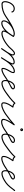

<svg xmlns="http://www.w3.org/2000/svg" viewBox="1766 -2250 511 4082"><g transform="rotate(90 2021.0 -208.5)"><path d="M245 -207C245 -207 245 -207 245 -207C245 -245 201 -267.2 168.3 -268C101.8 -269.5 57.2 -223.2 29.3 -167.4C3.3 -115.3 -26.1 15 69 15C164.8 15 256.4 -11.9 334.9 -67.2C340.3 -71 341.6 -78.5 337.8 -83.9C334 -89.3 326.5 -90.6 321.1 -86.8C321.1 -86.8 321.1 -86.8 321.1 -86.8C246.6 -34.3 159.8 -9 69 -9C-0.9 -9 33.7 -122.6 50.7 -156.6C74.3 -203.9 111 -245.3 167.7 -244C186.6 -243.6 221 -231 221 -207C221 -200.4 226.4 -195 233 -195C239.6 -195 245 -200.4 245 -207Z M318.2 -70.1C322 -64.7 329.4 -63.4 334.9 -67.2C410.9 -120.2 601.5 -244.8 695.6 -244.8C712.5 -244.8 730.1 -241.2 744 -231.2C750.2 -226.8 756.8 -229.9 760.1 -235.1C763.5 -240.3 763.6 -247.6 757 -251.4C736.1 -263.5 719.1 -268.1 694.3 -268.1C586.1 -268.1 412.1 -150.4 412.1 -34.2C412.1 4.5 437 19.3 472.7 19.3C593.8 19.3 712.2 -136.7 764.5 -232.2C768.4 -239.3 765 -245.6 759.8 -248.5C754.5 -251.4 747.3 -250.8 743.5 -243.8C710.3 -183.3 628.3 -98.5 628.3 -31.6C628.3 2.7 661.4 16.7 691 16.7C760.7 16.7 844.3 -27.9 899.9 -67.2C905.3 -71 906.6 -78.5 902.8 -83.9C899 -89.3 891.5 -90.6 886.1 -86.8C886.1 -86.8 886.1 -86.8 886.1 -86.8C834.7 -50.5 755.4 -7.3 691 -7.3C675.6 -7.3 652.3 -12 652.3 -31.6C652.3 -83.4 736 -180.2 764.5 -232.2C768.4 -239.2 765 -245.6 759.8 -248.5C754.5 -251.4 747.3 -250.8 743.5 -243.8C696.1 -157.2 583.1 -4.7 472.7 -4.7C450.2 -4.7 436.1 -9.2 436.1 -34.2C436.1 -136.6 599.8 -244.1 694.3 -244.1C715 -244.1 727.8 -240.6 745 -230.6C751.6 -226.8 757.9 -229.6 761.1 -234.5C764.2 -239.4 764.2 -246.3 758 -250.8C739.9 -263.7 717.6 -268.8 695.6 -268.8C589.2 -268.8 406 -146.1 321.1 -86.8C315.7 -83 314.4 -75.6 318.2 -70.1Z M899.9 -67.2C899.9 -67.2 899.9 -67.2 899.9 -67.2C931.3 -89 961.1 -113 989.1 -139.1C1015.3 -163.7 1076.5 -248.6 1114.6 -248.6C1129.8 -248.6 1135.2 -238.1 1135.2 -224C1135.2 -176.3 1033.9 -37.6 1004.2 5.1C1000.4 10.6 1001.7 18.1 1007.1 21.8C1012.6 25.6 1020.1 24.3 1023.8 18.9C1023.8 18.9 1023.8 18.9 1023.8 18.9C1057.9 -29.9 1159.2 -167.5 1159.2 -224C1159.2 -251.3 1143.3 -272.6 1114.6 -272.6C1063.2 -272.6 1007.2 -189 972.7 -156.7C945.6 -131.3 916.6 -108.1 886.1 -86.8C880.7 -83.1 879.4 -75.6 883.2 -70.1C886.9 -64.7 894.4 -63.4 899.9 -67.2ZM1023.8 18.9C1023.8 18.9 1023.8 18.9 1023.8 18.9C1088.1 -73.3 1176 -242.6 1302.1 -242.6C1313.7 -242.6 1326.8 -238.9 1326.8 -225.1C1326.8 -187.1 1225.2 -32.9 1198.9 7.4C1195.3 13 1196.9 20.4 1202.4 24.1C1208 27.7 1215.4 26.1 1219.1 20.6C1249.3 -25.7 1350.8 -178 1350.8 -225.1C1350.8 -252.8 1327.4 -266.6 1302.1 -266.6C1164 -266.6 1074 -95 1004.2 5.1C1000.4 10.6 1001.7 18.1 1007.1 21.8C1012.6 25.6 1020.1 24.3 1023.8 18.9ZM1202.5 24.8C1208.2 28.2 1215.5 26.4 1218.9 20.7C1271.6 -67.6 1375.3 -241.7 1493.4 -245.9C1526.1 -247.1 1506 -209.2 1497.6 -193.7C1469.5 -141.2 1422.9 -76.2 1422.9 -16.1C1422.9 2 1432.3 17 1452 17C1518.2 17 1587.6 -31.2 1639.8 -67.1C1645.3 -70.9 1646.6 -78.3 1642.9 -83.8C1639.1 -89.3 1631.7 -90.6 1626.2 -86.9C1626.2 -86.9 1626.2 -86.9 1626.2 -86.9C1578.8 -54.3 1512.4 -7 1452 -7C1446.6 -7 1446.9 -11.5 1446.9 -16.1C1446.9 -70.9 1492.8 -133.9 1518.8 -182.3C1536.7 -215.8 1550.1 -271.9 1492.6 -269.9C1363.1 -265.3 1256.5 -89.1 1198.3 8.4C1194.9 14.1 1196.8 21.5 1202.5 24.8Z M1639.9 -67.2C1639.9 -67.2 1639.9 -67.2 1639.9 -67.2C1682.7 -97 1727 -124.5 1773.2 -148.8C1801.9 -163.9 1839.6 -177.1 1864.1 -198.6C1874.1 -207.4 1880 -218.4 1880 -232C1880 -258.8 1849.1 -273 1826 -273C1730.2 -273 1680 -146.6 1680 -66C1680 -20.5 1701.1 16 1751 16C1820.9 16 1894 -28.5 1948.9 -67.2C1954.3 -71 1955.6 -78.5 1951.8 -83.9C1948 -89.3 1940.5 -90.6 1935.1 -86.8C1884.6 -51.3 1815.4 -8 1751 -8C1714.9 -8 1704 -33.9 1704 -66C1704 -132.3 1745.2 -249 1826 -249C1834.7 -249 1856 -243.7 1856 -232C1856 -207.9 1740.8 -158.9 1720.6 -147.2C1688.2 -128.5 1656.8 -108.2 1626.1 -86.8C1620.7 -83 1619.4 -75.6 1623.2 -70.1C1627 -64.7 1634.4 -63.4 1639.9 -67.2Z M1948.8 -67.1C1948.8 -67.1 1948.8 -67.1 1948.8 -67.1C2029.6 -123.2 2117.2 -188.7 2182.9 -262C2185.3 -264.6 2179.6 -266.9 2173.7 -267.7C2167.8 -268.5 2161.7 -267.9 2163.2 -264.7C2179.6 -231.4 2219.5 -217.9 2254.4 -216C2258.4 -215.8 2257.1 -222.1 2254.3 -227.7C2251.6 -233.2 2247.2 -238 2245 -234.6C2203.1 -171.1 2154.2 -106.9 2154.2 -27.1C2154.2 7.4 2178.8 19.9 2210.1 19.9C2275.1 19.9 2365.5 -30.3 2417 -67.2C2422.4 -71.1 2423.6 -78.6 2419.8 -84C2415.9 -89.4 2408.4 -90.6 2403 -86.8C2403 -86.8 2403 -86.8 2403 -86.8C2355.9 -53 2269.6 -4.1 2210.1 -4.1C2192.2 -4.1 2178.2 -6.8 2178.2 -27.1C2178.2 -101.3 2226 -162.3 2265 -221.4C2267.2 -224.7 2266.9 -229.3 2265 -233C2263.1 -236.8 2259.7 -239.8 2255.6 -240C2230 -241.4 2197 -250.3 2184.8 -275.3C2183.2 -278.5 2179.5 -280.4 2175.5 -281C2171.6 -281.5 2167.4 -280.6 2165.1 -278C2100.6 -206.2 2014.3 -141.9 1935.2 -86.9C1929.7 -83.1 1928.4 -75.6 1932.1 -70.2C1935.9 -64.7 1943.4 -63.4 1948.8 -67.1Z M2400.1 -70.2C2403.9 -64.7 2411.4 -63.4 2416.8 -67.1C2494.3 -120.6 2570.1 -183.1 2640 -246.1C2645.1 -250.7 2642.4 -257.4 2637.4 -261.5C2632.5 -265.6 2625.4 -267.1 2621.8 -261.3C2585.3 -202 2415.9 23 2569 23C2648.6 23 2717.2 -23 2779.9 -67.2C2785.3 -71 2786.6 -78.5 2782.8 -83.9C2779 -89.3 2771.5 -90.6 2766.1 -86.8C2707.9 -45.9 2643 -1 2569 -1C2461.1 -1 2612.3 -200.1 2642.2 -248.7C2645.8 -254.6 2643.8 -260.7 2639.6 -264.1C2635.4 -267.6 2629.1 -268.5 2624 -263.9C2554.8 -201.6 2479.9 -139.8 2403.2 -86.9C2397.7 -83.1 2396.4 -75.6 2400.1 -70.2ZM2744 -414C2744 -410.6 2741.4 -408 2738 -408C2734.6 -408 2732 -410.6 2732 -414C2732 -417.4 2734.6 -420 2738 -420C2741.4 -420 2744 -417.4 2744 -414ZM2708 -414C2708 -397.5 2721.5 -384 2738 -384C2754.5 -384 2768 -397.5 2768 -414C2768 -430.5 2754.5 -444 2738 -444C2721.5 -444 2708 -430.5 2708 -414Z M2779.9 -67.2C2779.9 -67.2 2779.9 -67.2 2779.9 -67.2C2822.7 -97 2867 -124.5 2913.2 -148.8C2941.9 -163.9 2979.6 -177.1 3004.1 -198.6C3014.1 -207.4 3020 -218.4 3020 -232C3020 -258.8 2989.1 -273 2966 -273C2870.2 -273 2820 -146.6 2820 -66C2820 -20.5 2841.1 16 2891 16C2960.9 16 3034 -28.5 3088.9 -67.2C3094.3 -71 3095.6 -78.5 3091.8 -83.9C3088 -89.3 3080.5 -90.6 3075.1 -86.8C3024.6 -51.3 2955.4 -8 2891 -8C2854.9 -8 2844 -33.9 2844 -66C2844 -132.3 2885.2 -249 2966 -249C2974.7 -249 2996 -243.7 2996 -232C2996 -207.9 2880.8 -158.9 2860.6 -147.2C2828.2 -128.5 2796.8 -108.2 2766.1 -86.8C2760.7 -83 2759.4 -75.6 2763.2 -70.1C2767 -64.7 2774.4 -63.4 2779.9 -67.2Z M3088.8 -67.1C3088.8 -67.1 3088.8 -67.1 3088.8 -67.1C3169.6 -123.2 3257.2 -188.7 3322.9 -262C3325.3 -264.6 3319.6 -266.9 3313.7 -267.7C3307.8 -268.5 3301.7 -267.9 3303.2 -264.7C3319.6 -231.4 3359.5 -217.9 3394.4 -216C3398.4 -215.8 3397.1 -222.1 3394.3 -227.7C3391.6 -233.2 3387.2 -238 3385 -234.6C3343.1 -171.1 3294.2 -106.9 3294.2 -27.1C3294.2 7.4 3318.8 19.9 3350.1 19.9C3415.1 19.9 3505.5 -30.3 3557 -67.2C3562.4 -71.1 3563.6 -78.6 3559.8 -84C3555.9 -89.4 3548.4 -90.6 3543 -86.8C3543 -86.8 3543 -86.8 3543 -86.8C3495.9 -53 3409.6 -4.1 3350.1 -4.1C3332.2 -4.1 3318.2 -6.8 3318.2 -27.1C3318.2 -101.3 3366 -162.3 3405 -221.4C3407.2 -224.7 3406.9 -229.3 3405 -233C3403.1 -236.8 3399.7 -239.8 3395.6 -240C3370 -241.4 3337 -250.3 3324.8 -275.3C3323.2 -278.5 3319.5 -280.4 3315.5 -281C3311.6 -281.5 3307.4 -280.6 3305.1 -278C3240.6 -206.2 3154.3 -141.9 3075.2 -86.9C3069.7 -83.1 3068.4 -75.6 3072.1 -70.2C3075.9 -64.7 3083.4 -63.4 3088.8 -67.1Z M3556.9 -67.2C3556.9 -67.2 3556.9 -67.2 3556.9 -67.2C3599.7 -97 3644 -124.5 3690.2 -148.8C3718.9 -163.9 3756.6 -177.1 3781.1 -198.6C3791.1 -207.4 3797 -218.4 3797 -232C3797 -258.8 3766.1 -273 3743 -273C3647.2 -273 3597 -146.6 3597 -66C3597 -20.5 3618.1 16 3668 16C3737.9 16 3811 -28.5 3865.9 -67.2C3871.3 -71 3872.6 -78.5 3868.8 -83.9C3865 -89.3 3857.5 -90.6 3852.1 -86.8C3801.6 -51.3 3732.4 -8 3668 -8C3631.9 -8 3621 -33.9 3621 -66C3621 -132.3 3662.2 -249 3743 -249C3751.7 -249 3773 -243.7 3773 -232C3773 -207.9 3657.8 -158.9 3637.6 -147.2C3605.2 -128.5 3573.8 -108.2 3543.1 -86.8C3537.7 -83 3536.4 -75.6 3540.2 -70.1C3544 -64.7 3551.4 -63.4 3556.9 -67.2Z M3866 -65.9C3866 -65.9 3866 -65.9 3866 -65.9C3936.4 -116 3987 -189.1 4039.5 -256.6C4043.5 -261.9 4042.6 -269.4 4037.4 -273.5C4032.1 -277.5 4024.6 -276.6 4020.5 -271.4C4020.5 -271.4 4020.5 -271.4 4020.5 -271.4C3969.5 -205.8 3920.5 -134.1 3852 -85.4C3846.6 -81.6 3845.4 -74.1 3849.2 -68.7C3853.1 -63.3 3860.5 -62 3866 -65.9Z"/></g></svg>

Font: FRB American Cursive Guidelines Arrows Light
Style: Italic
Weight: 300
Italic angle: -25°
Version: Version 2.0;Modular Font Editor K font №1